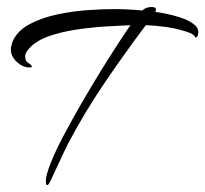

<svg xmlns="http://www.w3.org/2000/svg" viewBox="-20 -518 587 549"><path d="M115 11Q112 11 111.5 6.5Q111 2 111 1Q111 -17 125 -52Q139 -87 162.5 -131.5Q186 -176 213.5 -223.5Q241 -271 268.5 -315.5Q296 -360 318.5 -394.5Q341 -429 353 -446Q326 -445 284.5 -442.5Q243 -440 199 -433.5Q155 -427 118.5 -414Q82 -401 63 -379Q59 -375 55.5 -369Q52 -363 52 -356Q52 -343 61.5 -337.5Q71 -332 71 -327Q71 -326 68.5 -325.5Q66 -325 65 -325Q45 -325 28 -341Q11 -357 11 -377Q11 -382 12.5 -387Q14 -392 15 -397Q28 -429 63 -448Q98 -467 142.5 -476.5Q187 -486 230.5 -489Q274 -492 304 -492Q325 -492 346 -491Q367 -490 387 -488Q397 -498 414 -498Q418 -498 422 -496.5Q426 -495 426 -490Q426 -488 424 -484Q434 -483 454 -479Q474 -475 495.5 -468Q517 -461 532 -450.5Q547 -440 547 -426Q547 -423 545.5 -417Q544 -411 539 -411Q538 -411 537.5 -412.5Q537 -414 536 -415Q532 -420 523.5 -423.5Q515 -427 508 -429Q482 -437 453.5 -441Q425 -445 397 -446Q336 -365 279 -281Q222 -197 175 -108Q162 -82 149.5 -54.5Q137 -27 124 0Q123 2 120.5 6.5Q118 11 115 11Z"/></svg>

Font: Caramel
Style: Regular
Weight: 400
Designer: Robert E. Leuschke
Foundry: Robert E. Leuschke
Version: Version 1.010